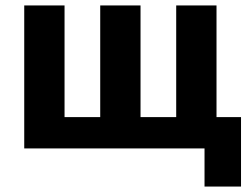

<svg xmlns="http://www.w3.org/2000/svg" viewBox="-20 -545 920 705"><path d="M731 140V0H69V-525H217V-115H348V-525H496V-115H627V-525H775V-115H865V140Z"/></svg>

Font: IBM Plex Sans Var
Style: Regular
Weight: 400
Designer: Mike Abbink, Paul van der Laan, Pieter van Rosmalen
Foundry: Bold Monday
Version: Version 3.000